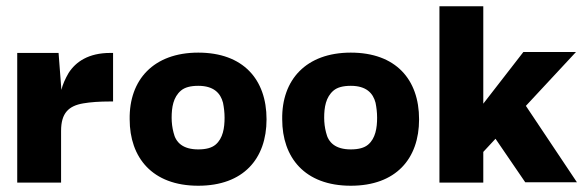

<svg xmlns="http://www.w3.org/2000/svg" viewBox="-20 -583 1862 613"><path d="M175 0V-165C175 -222 199 -245 246 -253C269 -257 298 -259 331 -259H341V-414H332C263 -414 222 -386 199 -350C188 -331 180 -313 176 -296L167 -414H35V0Z M613 10C757 10 831 -76 831 -202C831 -330 756 -415 613 -415C470 -415 392 -328 394 -202C394 -81 465 10 613 10ZM613 -106C564 -106 541 -128 534 -160C530 -175 528 -191 528 -207C528 -240 533 -273 558 -294C570 -304 588 -309 613 -309C662 -309 684 -286 692 -255C695 -240 697 -224 697 -207C697 -175 692 -141 668 -121C656 -111 638 -106 613 -106Z M1100 10C1244 10 1318 -76 1318 -202C1318 -330 1243 -415 1100 -415C957 -415 879 -328 881 -202C881 -81 952 10 1100 10ZM1100 -106C1051 -106 1028 -128 1021 -160C1017 -175 1015 -191 1015 -207C1015 -240 1020 -273 1045 -294C1057 -304 1075 -309 1100 -309C1149 -309 1171 -286 1179 -255C1182 -240 1184 -224 1184 -207C1184 -175 1179 -141 1155 -121C1143 -111 1125 -106 1100 -106Z M1523 -98 1562 -140 1657 -1H1822L1659 -245L1819 -417H1651L1523 -252V-563H1383V0H1523Z"/></svg>

Font: OSH Darker Grotesque Black
Style: Regular
Weight: 900
Designer: Gabriel Lam
Foundry: TypeRant
Version: Version 1.000;Glyphs 3.1.1 (3148)